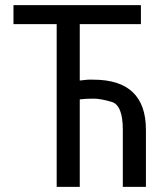

<svg xmlns="http://www.w3.org/2000/svg" viewBox="-20 -731 640 751"><path d="M550.8 -223.1V0H460.4V-223.1Q460.4 -319.3 417.2 -332.3Q374 -345.2 345.7 -345.2Q317.4 -345.2 292 -342.3V0H201.7V-636.7H32.7V-710.9H531.2V-636.7H292V-416Q322.3 -420.4 344.7 -419.4Q550.8 -419.4 550.8 -223.1Z"/></svg>

Font: RobotoMono-Regular
Style: Regular
Weight: 400
Designer: Google
Version: Version 2.000985; 2015; ttfautohint (v1.3)